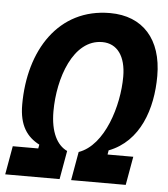

<svg xmlns="http://www.w3.org/2000/svg" viewBox="-54 -749 694 795"><g transform="rotate(5 293.0 -351.5)"><path d="M-2.9 0H223.1L244.1 -118.7C201.7 -138.2 173.3 -190.9 173.3 -277.3C173.3 -416 229.5 -580.6 350.1 -580.6C412.1 -580.6 448.7 -530.3 448.7 -445.3C448.7 -325.2 397.9 -155.8 292 -118.7L271 0H498L519 -118.7H412.1L415 -136.2C542.5 -185.1 588.9 -323.2 588.9 -460.4C588.9 -612.8 508.3 -703.1 371.6 -703.1C157.7 -703.1 42 -520 42 -293.9C42 -206.5 75.2 -161.6 127 -134.8L124 -118.7H18.1Z"/></g></svg>

Font: Cascadia Mono PL
Style: Bold Italic
Weight: 700
Italic angle: -10°
Monospace: yes
Designer: Aaron Bell
Foundry: Saja Typeworks
Version: Version 2404.023